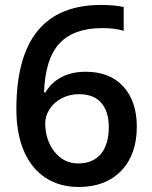

<svg xmlns="http://www.w3.org/2000/svg" viewBox="-20 -743 611 773"><path d="M45.9 -304.2Q45.9 -723.1 387.2 -723.1Q440.9 -723.1 478 -714.8V-619.1Q440.9 -629.9 392.1 -629.9Q277.3 -629.9 219.7 -568.4Q162.1 -506.8 157.2 -371.1H163.1Q186 -410.6 227.5 -432.4Q269 -454.1 325.2 -454.1Q422.4 -454.1 476.6 -394.5Q530.8 -335 530.8 -232.9Q530.8 -120.6 468 -55.4Q405.3 9.8 296.9 9.8Q220.2 9.8 163.6 -27.1Q106.9 -64 76.4 -134.5Q45.9 -205.1 45.9 -304.2ZM294.9 -85Q354 -85 386 -123Q418 -161.1 418 -231.9Q418 -293.5 387.9 -328.6Q357.9 -363.8 297.9 -363.8Q260.7 -363.8 229.5 -347.9Q198.2 -332 180.2 -304.4Q162.1 -276.9 162.1 -248Q162.1 -179.2 199.5 -132.1Q236.8 -85 294.9 -85Z"/></svg>

Font: f1_4961           
Style: Regular
Weight: 600
Foundry: Ascender Corporation
Version: Version 1.10